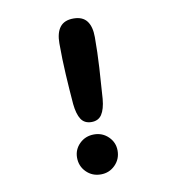

<svg xmlns="http://www.w3.org/2000/svg" viewBox="-77 -738 773 821"><g transform="rotate(-10 309.5 -327.5)"><path d="M296 10.5Q258.5 10.5 233 -15Q207.5 -40.5 207.5 -77.5Q207.5 -113 233 -138Q258.5 -163 296 -163Q332.5 -163 358 -138Q383.5 -113 383.5 -77.5Q383.5 -40.5 358 -15Q332.5 10.5 296 10.5ZM295.5 -217Q265 -217 250.2 -239.5Q235.5 -262 231 -306Q225.5 -373 221.8 -437.8Q218 -502.5 218 -572Q218 -618 236.8 -642.2Q255.5 -666.5 295.5 -666.5Q335 -666.5 353.5 -642.2Q372 -618 372 -572Q372 -506 368 -439.5Q364 -373 359 -306Q355 -262 340.2 -239.5Q325.5 -217 295.5 -217Z"/></g></svg>

Font: Sono ExtraLight Monospace
Style: Bold
Weight: 700
Version: Version 2.112